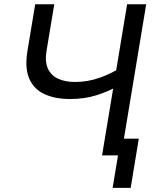

<svg xmlns="http://www.w3.org/2000/svg" viewBox="-20 -748 746 924"><path d="M317.4 -271.5Q243.7 -271.5 192.6 -295.7Q141.6 -319.8 120.1 -371.1Q98.6 -422.4 112.3 -503.9L149.4 -727.5H241.2L204.1 -504.4Q195.3 -451.2 210.4 -418Q225.6 -384.8 259.8 -369.1Q293.9 -353.5 341.3 -353.5Q402.3 -353.5 460.2 -374Q518.1 -394.5 569.8 -428.2L554.7 -337.4Q503.9 -308.6 445.6 -290Q387.2 -271.5 317.4 -271.5ZM471.2 0 591.8 -727.5H683.6L563 0ZM522 156.2 547.9 0H511.2L524.4 -80.6H647.9L608.9 156.2Z"/></svg>

Font: Inter 18pt
Style: Italic
Weight: 400
Italic angle: -9.3988°
Designer: Rasmus Andersson
Foundry: rsms
Version: Version 4.001;git-66647c0bb